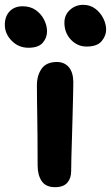

<svg xmlns="http://www.w3.org/2000/svg" viewBox="-79 -766 460 796"><path d="M149 10Q111 10 94 -15Q77 -40 77 -80Q77 -149 76.5 -197Q76 -245 75.5 -280.5Q75 -316 74.5 -347Q74 -378 74 -413Q74 -453 93.5 -481Q113 -509 157 -509Q187 -509 205.5 -488.5Q224 -468 225 -427Q225 -406 224 -369.5Q223 -333 222 -288.5Q221 -244 219.5 -199Q218 -154 217 -116Q216 -78 216 -56Q216 -27 200 -8.5Q184 10 149 10ZM280 -573Q242 -573 215 -601.5Q188 -630 188 -672Q188 -704 211 -725Q234 -746 266 -746Q295 -746 316.5 -729.5Q338 -713 349.5 -689.5Q361 -666 361 -643Q361 -618 342.5 -595.5Q324 -573 280 -573ZM39 -568Q-2 -568 -30.5 -597Q-59 -626 -59 -663Q-59 -698 -39 -719Q-19 -740 15 -740Q47 -740 69.5 -724Q92 -708 104 -684Q116 -660 116 -636Q116 -609 98 -588.5Q80 -568 39 -568Z"/></svg>

Font: Shantell Sans Normal
Style: Regular
Weight: 600
Designer: Stephen Nixon, Anya Danilova, Shantell Martin
Foundry: Arrow Type
Version: Version 1.009;[a7da0bfa3]